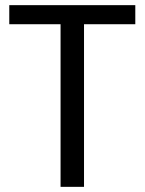

<svg xmlns="http://www.w3.org/2000/svg" viewBox="-20 -725 562 745"><path d="M306 0H215V-631H16V-705H505V-631H306Z"/></svg>

Font: Ulagadi Sans
Style: Regular
Weight: 400
Designer: Ninad Kale (Devanagari), Jonny Pinhorn (Latin)
Foundry: Indian Type Foundry
Version: Version 3.01;March 29, 2020;FontCreator 12.0.0.2522 64-bit; 